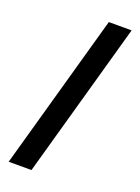

<svg xmlns="http://www.w3.org/2000/svg" viewBox="-166 -851 757 1036"><g transform="rotate(20 213.0 -332.5)"><path d="M22 114 272 -779H403L153 114Z"/></g></svg>

Font: DM Sans 24pt
Style: Bold
Weight: 700
Designer: Colophon Foundry, Jonny Pinhorn
Foundry: Colophon Foundry
Version: Version 4.004;gftools[0.9.30]